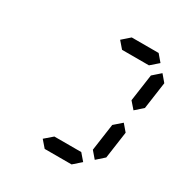

<svg xmlns="http://www.w3.org/2000/svg" viewBox="-199 -1068 1198 1235"><g transform="rotate(30 400.0 -450.5)"><path d="M612.3 -800.8H412.6L369.6 -850.6L426.8 -900.9H626.5L669.4 -850.6ZM614.3 -100.1 571.3 -150.4 599.6 -350.6 656.7 -400.4 699.2 -350.6 670.9 -150.4ZM670.9 -500.5 627.4 -550.3 655.8 -750.5 712.9 -800.8 755.4 -750.5 727.1 -550.3ZM500 0H300.3L256.8 -50.3L314.5 -100.1H514.2L557.1 -50.3Z"/></g></svg>

Font: E1234
Style: Italic
Weight: 400
Italic angle: -8°
Designer: GGBotNet
Foundry: GGBotNet
Version: 1.04